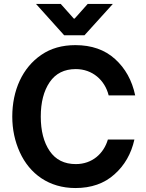

<svg xmlns="http://www.w3.org/2000/svg" viewBox="-20 -942 739 970"><path d="M162 -922 304 -764H407L550 -922H423L357 -848H353L287 -922ZM361 8C441 8 507 -15 558 -61C609 -106 643 -165 659 -237H525C504 -166 446 -113 363 -113C305 -113 261 -135 231 -179C201 -223 186 -281 186 -353C186 -425 201 -483 231 -527C261 -571 305 -593 363 -593C447 -593 510 -537 529 -460H663C647 -536 613 -597 561 -644C509 -691 442 -714 361 -714C294 -714 237 -698 189 -665C93 -600 42 -485 42 -353C42 -288 55 -228 80 -173C130 -63 228 8 361 8Z"/></svg>

Font: Be Vietnam
Style: Bold
Weight: 700
Designer: Gabriel Lam
Foundry: TypeRant
Version: Version 4.000